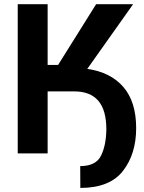

<svg xmlns="http://www.w3.org/2000/svg" viewBox="-20 -731 688 915"><path d="M396 -402.8Q507.3 -386.7 568.1 -316.2Q628.9 -245.6 628.9 -120.6Q628.9 2.9 565.9 83.7Q502.9 164.6 362.8 164.6L362.3 60.5Q437 60.5 461.4 11Q485.8 -38.6 486.8 -114.3Q486.8 -206.1 448.5 -250.7Q410.2 -295.4 334.5 -295.4H207V0H64.5V-710.9H207V-421.4H256.8L438 -710.9H614.3Z"/></svg>

Font: Roboto Web
Style: Bold
Weight: 700
Designer: Google
Version: Version 1.200310; 2013